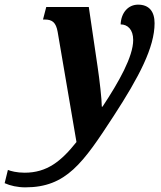

<svg xmlns="http://www.w3.org/2000/svg" viewBox="-168 -566 693 826"><path d="M-59 240C117 240 189 136 321 -67C431 -236 497 -363 497 -466C497 -516 474 -546 426 -546C384 -546 353 -512 351 -461C381 -461 405 -439 405 -394C405 -322 343 -213 273 -107H270C270 -138 260 -225 252 -278L214 -536H31L17 -482H25C57 -482 73 -469 80 -429L161 45C95 128 34 177 -62 177C-96 177 -122 170 -134 165L-148 222C-124 233 -92 240 -59 240Z"/></svg>

Font: Noto Serif Condensed Extra
Style: Italic
Weight: 800
Width: 3
Italic angle: -12°
Designer: Monotype Design Team
Foundry: Monotype Imaging Inc.
Version: Version 1.901